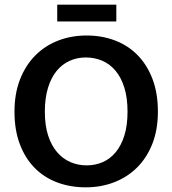

<svg xmlns="http://www.w3.org/2000/svg" viewBox="-20 -792 738 822"><path d="M351 -640Q417 -640 473 -618.5Q529 -597 569.5 -555.5Q610 -514 633 -453.5Q656 -393 656 -314Q656 -237 632.5 -177Q609 -117 567.5 -75.5Q526 -34 469.5 -12Q413 10 347 10Q281 10 225 -11Q169 -32 128.5 -73Q88 -114 65 -174.5Q42 -235 42 -314Q42 -391 65.5 -451.5Q89 -512 130.5 -554Q172 -596 228.5 -618Q285 -640 351 -640ZM172 -314Q172 -255 186 -212Q200 -169 224.5 -140.5Q249 -112 281.5 -98Q314 -84 351 -84Q388 -84 420 -98Q452 -112 475.5 -140.5Q499 -169 512.5 -212Q526 -255 526 -314Q526 -374 512 -418Q498 -462 473.5 -490.5Q449 -519 416.5 -532.5Q384 -546 347 -546Q310 -546 278 -531.5Q246 -517 222.5 -488.5Q199 -460 185.5 -416Q172 -372 172 -314ZM478 -772V-700H225V-772Z"/></svg>

Font: Mukta Malar SemiBold
Style: Regular
Weight: 600
Designer: Aadarsh Rajan, Girish Dalvi, Yashodeep Gholap
Foundry: Ek Type
Version: Version 2.538;PS 1.000;hotconv 16.6.51;makeotf.lib2.5.65220;